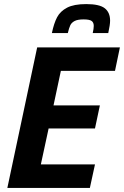

<svg xmlns="http://www.w3.org/2000/svg" viewBox="-20 -920 607 940"><path d="M16 0 162 -688H567L543 -573H278L242 -404H469L445 -291H218L180 -115H445L420 0ZM519 -819Q519 -798 510 -758H434Q439 -780 439 -793Q439 -810 428.5 -817.5Q418 -825 389 -825Q360 -825 345 -817Q330 -809 324 -796Q318 -783 312 -758H234Q244 -806 259.5 -835.5Q275 -865 308.5 -882.5Q342 -900 402 -900Q467 -900 493 -879.5Q519 -859 519 -819Z"/></svg>

Font: Saira Semi Condensed SemiBold
Style: Italic
Weight: 600
Width: 4
Italic angle: -12°
Designer: Hector Gatti with collaboration of the Omnibus-Type team
Foundry: Omnibus-Type
Version: Version 1.001; ttfautohint (v1.8)